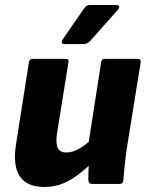

<svg xmlns="http://www.w3.org/2000/svg" viewBox="-20 -731 580 763"><path d="M155 12Q87 12 58.5 -30.5Q30 -73 44 -160L95 -484Q97 -497 110 -497H239Q255 -497 252 -484L206 -197Q201 -159 210 -142Q219 -125 243 -125Q272 -125 300.5 -143.5Q329 -162 357 -189L351 -89Q327 -66 298 -42.5Q269 -19 234 -3.5Q199 12 155 12ZM346 0Q333 0 331 -14Q331 -31 331.5 -49.5Q332 -68 334 -88L330 -150L382 -484Q384 -497 396 -497H527Q541 -497 539 -483L482 -129Q478 -97 475 -68.5Q472 -40 470 -14Q469 0 455 0ZM235 -556Q228 -556 226 -561Q224 -566 228 -573L314 -697Q323 -711 336 -711H444Q452 -711 453.5 -705.5Q455 -700 450 -694L340 -570Q328 -556 313 -556Z"/></svg>

Font: Sofia Sans Black
Style: Italic
Weight: 900
Italic angle: -9°
Version: Version 4.100-B